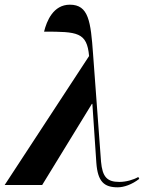

<svg xmlns="http://www.w3.org/2000/svg" viewBox="-50 -789 652 819"><path d="M-30 0H130L342 -346H344L361 -94C367 -14 394 10 452 10C479 10 513 -2 544 -26L540 -34C519 -22 488 -13 459 -13C406 -13 387 -35 381 -99L347 -558C337 -698 328 -769 248 -769C177 -769 149 -699 138 -654C280 -654 321 -652 330 -550Z"/></svg>

Font: Noto Serif Display Condensed
Style: Bold Italic
Weight: 700
Width: 3
Italic angle: -12°
Designer: Monotype Design Team
Foundry: Monotype Imaging Inc.
Version: Version 2.009